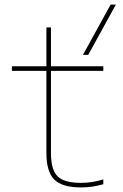

<svg xmlns="http://www.w3.org/2000/svg" viewBox="-20 -810 540 840"><path d="M334 10Q252 10 217.5 -24.5Q183 -59 183 -140V-500H32V-520H183V-690H203V-520H432V-500H203V-140Q203 -67 232 -38.5Q261 -10 334 -10Q361 -10 385 -14Q409 -18 432 -25V-4Q407 3 383.5 6.5Q360 10 334 10ZM366 -570H343L464 -790H487Z"/></svg>

Font: M PLUS 1 Code Thin
Style: Regular
Weight: 250
Designer: Coji Morishita
Foundry: UNDERFOREST DESIGN
Version: Version 1.002